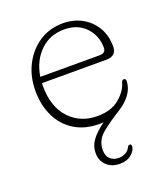

<svg xmlns="http://www.w3.org/2000/svg" viewBox="-127 -560 752 859"><g transform="rotate(-20 249.5 -130.0)"><path d="M374.5 154.5Q373.5 173.5 352.5 191.5Q331.5 209.5 297.5 209.5Q258.5 209.5 234.5 186.8Q210.5 164 210.5 127.5Q210.5 93.5 231.2 65.8Q252 38 291.5 9.5Q283 10.5 278.8 10.5Q274.5 10.5 271 10.5Q203 10.5 154 -19.8Q105 -50 78.8 -103.5Q52.5 -157 52.5 -226Q52.5 -294.5 80.8 -349.5Q109 -404.5 158.2 -436.8Q207.5 -469 270.5 -469Q320.5 -469 360.5 -447.2Q400.5 -425.5 424 -386.2Q447.5 -347 447.5 -294Q447.5 -249 397.5 -249H92Q91.5 -242 91.5 -235Q91.5 -136 143.2 -80.8Q195 -25.5 275.5 -25.5Q341 -25.5 379.8 -57.5Q418.5 -89.5 429.5 -127.5Q433 -140.5 441.5 -140.5Q447.5 -140.5 449.5 -136.2Q451.5 -132 451.5 -126.5Q449.5 -93 429 -65.5Q408.5 -38 376 -17.5Q319.5 17.5 282.2 48.5Q245 79.5 245 125.5Q245 154.5 261.2 168.8Q277.5 183 300 183Q316.5 183 332 175.8Q347.5 168.5 355.5 152Q360 143.5 366.5 143.5Q375 143.5 374.5 154.5ZM266.5 -441Q198 -441 152 -396Q106 -351 94.5 -278H376.5Q406.5 -278 406.5 -303Q406.5 -361 368.5 -401Q330.5 -441 266.5 -441Z"/></g></svg>

Font: Fraunces 9pt SuperSoft Thin
Style: Regular
Weight: 100
Version: Version 1.000;[b76b70a41]